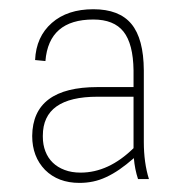

<svg xmlns="http://www.w3.org/2000/svg" viewBox="-20 -742 401 424"><path d="M155.5 -338.1Q108.3 -338.1 79.5 -366.8Q51.1 -396 51.1 -441.8Q52.2 -549.7 195.3 -549.7H274.9V-586.6Q274.1 -645.2 252.8 -672.1Q231.5 -698.9 186.1 -698.9Q87.7 -698.9 80.3 -607.2L57.5 -609.4Q59.7 -660.9 94.5 -691.4Q128.9 -721.6 186.1 -721.6Q243.3 -721.6 270.2 -689.1Q297.2 -656.6 297.6 -586.6V-429Q297.6 -382.5 308.9 -346.6H284.8Q277.7 -367.9 275.6 -392.8Q258.9 -378.2 244 -367.9Q229 -357.6 214.5 -350.9Q199.9 -344.1 185.4 -341.1Q170.8 -338.1 155.5 -338.1ZM158 -360.8Q219.8 -360.8 274.9 -414.8V-528.4H195.3Q74.6 -528.4 74.6 -442.5V-440Q74.6 -422.2 80.3 -407.7Q85.9 -393.1 96.6 -382.8Q107.2 -372.5 122.7 -366.7Q138.1 -360.8 158 -360.8Z"/></svg>

Font: Linik Sans Thin
Style: Regular
Weight: 100
Designer: Fonts by Rasmus Andersson / Changes by Cristiano Sobral with parts from Marc Monis
Foundry: rsms
Version: Version 3.020; ttfautohint (v1.6)